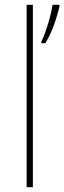

<svg xmlns="http://www.w3.org/2000/svg" viewBox="-20 -780 268 800"><path d="M117 0H91V-760H117ZM228 -754Q219 -715 204.5 -675Q190 -635 169 -600H152V-606Q160 -621 170 -649.5Q180 -678 188 -708.5Q196 -739 199 -760H228Z"/></svg>

Font: Noto Sans Syriac Western Thin
Style: Regular
Weight: 100
Designer: Patrick Giasson and the Monotype Design Team
Foundry: Monotype Imaging Inc.
Version: Version 3.000; ttfautohint (v1.8.4.7-5d5b)